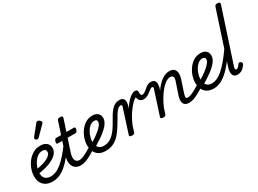

<svg xmlns="http://www.w3.org/2000/svg" viewBox="-44 -1874 3690 2749"><g transform="rotate(-30 1801.0 -499.0)"><path d="M250 17Q183 17 138.5 -8Q94 -33 72 -76.5Q50 -120 50 -177Q50 -233 70 -292.5Q90 -352 129 -403.5Q168 -455 222.5 -487Q277 -519 346 -519Q389 -519 419.5 -504.5Q450 -490 467 -464Q484 -438 484 -402Q484 -362 461.5 -328.5Q439 -295 400 -269Q361 -243 311 -224.5Q261 -206 205.5 -194.5Q150 -183 95 -177L107 -247Q144 -251 183.5 -259Q223 -267 260 -279Q297 -291 327 -307.5Q357 -324 375 -345Q393 -366 393 -392Q393 -417 378 -428.5Q363 -440 336 -440Q292 -440 256 -415Q220 -390 194 -350.5Q168 -311 153.5 -266.5Q139 -222 139 -182Q139 -142 153.5 -114.5Q168 -87 196 -73.5Q224 -60 262 -60Q276 -60 281.5 -48.5Q287 -37 285 -21.5Q283 -6 274 5.5Q265 17 250 17Z M246 17Q237 17 233.5 5.5Q230 -6 231.5 -21.5Q233 -37 240.5 -48.5Q248 -60 259 -60Q302 -60 346 -77.5Q390 -95 438.5 -134Q487 -173 543 -237Q599 -301 666 -394Q675 -404 687.5 -400.5Q700 -397 708.5 -387.5Q717 -378 711 -369Q642 -266 582.5 -192.5Q523 -119 468.5 -73Q414 -27 359.5 -5Q305 17 246 17Z M358 -616Q349 -616 336.5 -625.5Q324 -635 324 -646Q324 -653 326.5 -659Q329 -665 334 -671L457 -824Q466 -836 473 -840Q480 -844 488 -844Q498 -844 510.5 -837Q523 -830 532 -819Q541 -808 541 -796Q541 -788 537.5 -783Q534 -778 528 -773L387 -631Q372 -616 358 -616Z M712 17Q664 17 633 -3Q602 -23 587 -57Q572 -91 573.5 -134.5Q575 -178 590 -225L655 -420H578Q567 -420 563 -430Q559 -440 564 -460Q570 -480 580 -490Q590 -500 600 -500H681L746 -698Q752 -718 761.5 -724Q771 -730 791 -730Q822 -730 830.5 -720.5Q839 -711 832 -691L769 -500H895Q906 -500 910.5 -490.5Q915 -481 909 -460Q904 -441 894 -430.5Q884 -420 873 -420H743L676 -216Q662 -176 661 -146Q660 -116 668.5 -96.5Q677 -77 694 -67.5Q711 -58 733 -58Q747 -58 753.5 -46.5Q760 -35 758 -20.5Q756 -6 744.5 5.5Q733 17 712 17Z M716 17Q702 17 695 5.5Q688 -6 690 -20.5Q692 -35 703 -46.5Q714 -58 735 -58Q757 -58 785.5 -68.5Q814 -79 855.5 -101Q897 -123 956 -160Q969 -168 980 -163.5Q991 -159 996 -147Q1001 -135 998.5 -121Q996 -107 982 -98Q916 -56 868 -30.5Q820 -5 784 6Q748 17 716 17Z M991 -171Q1032 -195 1075 -224Q1118 -253 1154.5 -284Q1191 -315 1214 -344.5Q1237 -374 1237 -400Q1237 -422 1225 -431Q1213 -440 1194 -440Q1153 -440 1121 -414.5Q1089 -389 1066.5 -350.5Q1044 -312 1032 -270Q1020 -228 1020 -196Q1020 -163 1027.5 -137.5Q1035 -112 1050 -95Q1065 -78 1087 -69Q1109 -60 1138 -60Q1152 -60 1157.5 -48.5Q1163 -37 1161 -21.5Q1159 -6 1150 5.5Q1141 17 1126 17Q1059 17 1015.5 -9Q972 -35 951 -82Q930 -129 930 -191Q930 -240 948.5 -296.5Q967 -353 1002.5 -403.5Q1038 -454 1089.5 -486.5Q1141 -519 1208 -519Q1244 -519 1270.5 -506.5Q1297 -494 1312 -470Q1327 -446 1327 -412Q1327 -373 1304.5 -335Q1282 -297 1241 -259Q1200 -221 1143.5 -182.5Q1087 -144 1019 -104Z M1126 17Q1107 17 1099.5 5.5Q1092 -6 1094 -21.5Q1096 -37 1107 -48.5Q1118 -60 1137 -60Q1182 -60 1220 -76Q1258 -92 1291.5 -123Q1325 -154 1357 -200Q1389 -246 1422 -306Q1444 -346 1467.5 -384Q1491 -422 1518 -452.5Q1545 -483 1577.5 -500.5Q1610 -518 1650 -518Q1660 -518 1663 -506.5Q1666 -495 1663 -480.5Q1660 -466 1651.5 -454.5Q1643 -443 1629 -443Q1612 -443 1595 -431.5Q1578 -420 1561.5 -399.5Q1545 -379 1527.5 -351Q1510 -323 1492 -288Q1457 -227 1424.5 -178Q1392 -129 1359.5 -92Q1327 -55 1291 -31Q1255 -7 1214.5 5Q1174 17 1126 17Z M1558 15Q1542 15 1528.5 8Q1515 1 1521 -18L1648 -413Q1652 -426 1648 -434.5Q1644 -443 1631 -443Q1618 -443 1613 -454.5Q1608 -466 1610.5 -480.5Q1613 -495 1623 -506.5Q1633 -518 1651 -518Q1685 -518 1703 -506Q1721 -494 1727 -475Q1733 -456 1732 -433.5Q1731 -411 1726 -391L1710 -343Q1737 -386 1763.5 -418.5Q1790 -451 1816.5 -473.5Q1843 -496 1866.5 -507.5Q1890 -519 1911 -519Q1930 -519 1937 -507Q1944 -495 1941.5 -479Q1939 -463 1927.5 -451Q1916 -439 1896 -439Q1878 -439 1847 -415.5Q1816 -392 1779 -348Q1742 -304 1705 -243.5Q1668 -183 1637 -109L1606 -11Q1602 2 1591.5 8.5Q1581 15 1558 15Z M1964 -352Q1939 -352 1919.5 -362.5Q1900 -373 1889.5 -393.5Q1879 -414 1879 -443L1911 -519Q1932 -519 1942 -510Q1952 -501 1952 -479Q1952 -456 1954.5 -442.5Q1957 -429 1964 -423.5Q1971 -418 1981 -418Q1997 -418 2013.5 -428Q2030 -438 2047.5 -453Q2065 -468 2084 -483Q2103 -498 2123.5 -508Q2144 -518 2167 -518Q2186 -518 2192.5 -506.5Q2199 -495 2195 -480.5Q2191 -466 2178.5 -454.5Q2166 -443 2147 -443Q2136 -443 2122 -434Q2108 -425 2091.5 -411Q2075 -397 2055.5 -383.5Q2036 -370 2013.5 -361Q1991 -352 1964 -352Z M2505 17Q2463 17 2440.5 1.5Q2418 -14 2411 -38.5Q2404 -63 2407.5 -92.5Q2411 -122 2420 -149L2486 -344Q2496 -371 2496.5 -392.5Q2497 -414 2485.5 -426.5Q2474 -439 2446 -439Q2414 -439 2376 -415Q2338 -391 2299.5 -347Q2261 -303 2223.5 -242.5Q2186 -182 2154 -109L2122 -11Q2118 2 2107.5 8.5Q2097 15 2074 15Q2058 15 2044.5 8Q2031 1 2037 -18L2165 -413Q2169 -426 2165 -434.5Q2161 -443 2147 -443Q2135 -443 2130 -454.5Q2125 -466 2127 -480.5Q2129 -495 2139.5 -506.5Q2150 -518 2167 -518Q2201 -518 2219 -506.5Q2237 -495 2243.5 -475.5Q2250 -456 2248.5 -433.5Q2247 -411 2243 -390L2228 -344Q2257 -386 2287.5 -418.5Q2318 -451 2349.5 -473.5Q2381 -496 2413.5 -507.5Q2446 -519 2478 -519Q2528 -519 2554 -495.5Q2580 -472 2583.5 -427Q2587 -382 2565 -318L2508 -147Q2491 -96 2494.5 -77Q2498 -58 2525 -58Q2539 -58 2545.5 -46.5Q2552 -35 2550 -20.5Q2548 -6 2537 5.5Q2526 17 2505 17Z M2505 17Q2491 17 2484 5.5Q2477 -6 2479 -20.5Q2481 -35 2492 -46.5Q2503 -58 2524 -58Q2546 -58 2574.5 -68.5Q2603 -79 2644.5 -101Q2686 -123 2745 -160Q2758 -168 2769 -163.5Q2780 -159 2785 -147Q2790 -135 2787.5 -121Q2785 -107 2771 -98Q2705 -56 2657 -30.5Q2609 -5 2573 6Q2537 17 2505 17Z M2779 -171Q2820 -195 2863 -224Q2906 -253 2942.5 -284Q2979 -315 3002 -344.5Q3025 -374 3025 -400Q3025 -422 3013 -431Q3001 -440 2982 -440Q2941 -440 2909 -414.5Q2877 -389 2854.5 -350.5Q2832 -312 2820 -270Q2808 -228 2808 -196Q2808 -163 2815.5 -137.5Q2823 -112 2838 -95Q2853 -78 2875 -69Q2897 -60 2926 -60Q2940 -60 2945.5 -48.5Q2951 -37 2949 -21.5Q2947 -6 2938 5.5Q2929 17 2914 17Q2847 17 2803.5 -9Q2760 -35 2739 -82Q2718 -129 2718 -191Q2718 -240 2736.5 -296.5Q2755 -353 2790.5 -403.5Q2826 -454 2877.5 -486.5Q2929 -519 2996 -519Q3032 -519 3058.5 -506.5Q3085 -494 3100 -470Q3115 -446 3115 -412Q3115 -373 3092.5 -335Q3070 -297 3029 -259Q2988 -221 2931.5 -182.5Q2875 -144 2807 -104Z M2910 17Q2901 17 2897.5 5.5Q2894 -6 2895.5 -21.5Q2897 -37 2904 -48.5Q2911 -60 2923 -60Q2961 -60 3004 -77.5Q3047 -95 3096.5 -136.5Q3146 -178 3204.5 -246.5Q3263 -315 3333 -416Q3338 -424 3350 -419Q3362 -414 3371 -404.5Q3380 -395 3375 -386Q3304 -276 3242.5 -199Q3181 -122 3125 -74.5Q3069 -27 3016 -5Q2963 17 2910 17Z M3306 15Q3248 15 3231.5 -29.5Q3215 -74 3242 -157L3513 -983Q3520 -1003 3529.5 -1009Q3539 -1015 3558 -1015Q3589 -1015 3597.5 -1005.5Q3606 -996 3599 -976L3314 -108Q3307 -85 3310 -72.5Q3313 -60 3327 -60Q3338 -60 3348 -66.5Q3358 -73 3369 -85Q3380 -97 3392 -113Q3400 -123 3408.5 -125Q3417 -127 3430 -118Q3446 -108 3448.5 -98Q3451 -88 3445 -77Q3428 -48 3406 -27Q3384 -6 3359.5 4.5Q3335 15 3306 15Z"/></g></svg>

Font: Playwrite AU VIC
Style: Regular
Weight: 400
Designer: Veronika Burian, José Scaglione
Foundry: TypeTogether
Version: Version 1.002